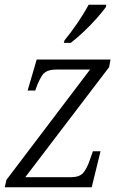

<svg xmlns="http://www.w3.org/2000/svg" viewBox="-20 -786 523 806"><path d="M0 0 7 -31 358 -494H219Q193 -494 178.5 -487.5Q164 -481 155.5 -467.5Q147 -454 137 -431L128 -406H96L134 -536H444L438 -504L86 -42H275Q314 -42 329.5 -60.5Q345 -79 357 -114L370 -151H402L365 0ZM248 -606 251 -617Q276 -647 303.5 -687Q331 -727 352 -766H426L425 -757Q410 -736 385 -708Q360 -680 331.5 -653Q303 -626 277 -606Z"/></svg>

Font: Noto Serif Light
Style: Italic
Weight: 300
Italic angle: -12°
Designer: Monotype Design Team
Foundry: Monotype Imaging Inc.
Version: Version 2.013